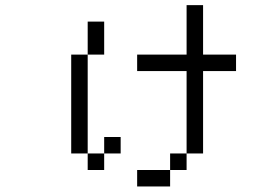

<svg xmlns="http://www.w3.org/2000/svg" viewBox="-20 -582 1040 728"><path d="M437.5 0V-62.5H375V0H312.5V62.5H375V0ZM875 -312.5V-375H750V-562.5H687.5V-375H500V-312.5H687.5V0H625V62.5H500V125H625V62.5H687.5V0H750V-312.5ZM312.5 0Q312.5 0 312.5 -375H250Q250 -375 250 0ZM312.5 -375H375Q375 -375 375 -500H312.5Q312.5 -500 312.5 -375Z"/></svg>

Font: CalcUnifontExMono
Style: Regular
Weight: 500
Version: Version 15.0.06